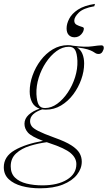

<svg xmlns="http://www.w3.org/2000/svg" viewBox="-99 -760 567 1012"><path d="M111.5 232.5Q60 232.5 16.5 220.8Q-27 209 -53 184.5Q-79 160 -79 121.5Q-79 65 -22.2 32Q34.5 -1 127.5 -17.5Q66.5 -40.5 48.2 -61.2Q30 -82 30 -107.5Q30 -134.5 52.2 -155Q74.5 -175.5 110 -187Q82.5 -196.5 70 -221Q57.5 -245.5 57.5 -278Q57.5 -320 72.8 -362.8Q88 -405.5 115.2 -441.8Q142.5 -478 179.2 -500Q216 -522 259 -522Q273.5 -522 285.5 -519Q351 -510.5 386.2 -515.8Q421.5 -521 435 -521Q448 -521 448 -508Q448 -499 441 -487.2Q434 -475.5 420.5 -475.5Q411 -475.5 405.2 -479.2Q399.5 -483 390.2 -488.5Q381 -494 362 -500Q343 -506 307 -510Q326.5 -498 335.5 -475.8Q344.5 -453.5 344.5 -425.5Q344.5 -384 329.2 -341.2Q314 -298.5 286.8 -262.2Q259.5 -226 222.8 -204Q186 -182 143 -182Q132.5 -182 123.5 -183.5Q59.5 -162 59.5 -121.5Q59.5 -107.5 67.5 -95.5Q75.5 -83.5 102.8 -69.5Q130 -55.5 188 -34.5Q246 -14 277 6Q308 26 320 46.8Q332 67.5 332 92Q332 128.5 306.8 160.8Q281.5 193 232.2 212.8Q183 232.5 111.5 232.5ZM138.5 -190.5Q171.5 -190.5 202.8 -213.2Q234 -236 258.5 -272.8Q283 -309.5 296.8 -353.2Q310.5 -397 309 -439.5Q307 -479.5 296.8 -496.8Q286.5 -514 263.5 -513.5Q230.5 -513.5 199.2 -490.8Q168 -468 143.5 -431.2Q119 -394.5 105.2 -350.8Q91.5 -307 93 -264Q95 -224.5 105.2 -207.2Q115.5 -190 138.5 -190.5ZM-42.5 116.5Q-42.5 154 -20 176Q2.5 198 40.5 207.5Q78.5 217 124.5 217Q205 217 254.2 186.8Q303.5 156.5 303.5 105Q303.5 72.5 273.2 46.8Q243 21 160.5 -6Q154 -8 147.5 -10.5Q102 -4.5 58.2 9Q14.5 22.5 -14 48.5Q-42.5 74.5 -42.5 116.5ZM343 -610Q343 -594 329 -578.8Q315 -563.5 293.5 -563.5Q275 -563.5 263.5 -575.5Q252 -587.5 252 -610.5Q252 -634.5 265.8 -661.2Q279.5 -688 312.2 -709.5Q345 -731 401.5 -739.5L398 -727Q340 -717 316.2 -693.5Q292.5 -670 292.5 -651.5Q292.5 -636 305.2 -629.2Q318 -622.5 330.5 -619.2Q343 -616 343 -610Z"/></svg>

Font: Newsreader 72pt ExtraLight
Style: Italic
Weight: 275
Italic angle: -17°
Designer: Hugues Gentile
Foundry: Production Type
Version: Version 1.003; ttfautohint (v1.8.3)